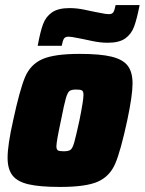

<svg xmlns="http://www.w3.org/2000/svg" viewBox="-20 -731 572 759"><path d="M10 -107Q10 -158 32 -255Q58 -376 79 -426Q100 -476 147 -497Q194 -518 295 -518Q376 -518 421 -507Q466 -496 485 -471Q504 -446 504 -401Q504 -354 483 -255Q457 -134 435.5 -84Q414 -34 367 -13Q320 8 218 8Q137 8 92.5 -2.5Q48 -13 29 -38Q10 -63 10 -107ZM294 -255Q310 -334 310 -356Q310 -370 304 -373.5Q298 -377 281 -377Q262 -377 254.5 -371Q247 -365 240.5 -343Q234 -321 221 -255Q203 -171 203 -153Q203 -140 209 -136.5Q215 -133 232 -133Q251 -133 259 -139Q267 -145 273.5 -168Q280 -191 294 -255ZM255 -699Q285 -699 317 -692Q349 -685 355 -684L376 -680Q399 -675 410 -675Q423 -675 428 -682.5Q433 -690 437 -711H532Q521 -655 510 -625.5Q499 -596 475 -579Q451 -562 406 -562Q376 -562 344 -569Q312 -576 306 -577L285 -581Q262 -586 251 -586Q238 -586 233 -578.5Q228 -571 224 -550H129Q139 -605 150 -635Q161 -665 185.5 -682Q210 -699 255 -699Z"/></svg>

Font: Saira Semi Condensed Black
Style: Italic
Weight: 900
Width: 4
Italic angle: -12°
Designer: Hector Gatti with collaboration of the Omnibus-Type team
Foundry: Omnibus-Type
Version: Version 1.001; ttfautohint (v1.8)